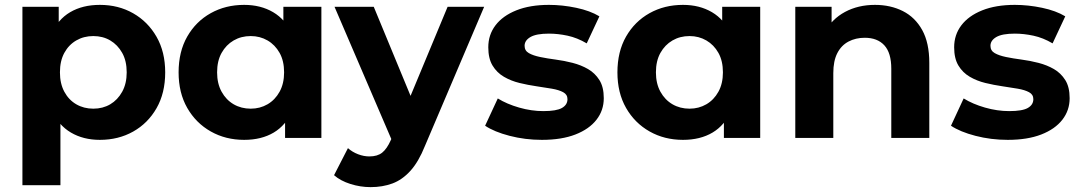

<svg xmlns="http://www.w3.org/2000/svg" viewBox="-20 -566 4434 788"><path d="M390 8Q322 8 271 -22Q220 -52 191.5 -113.5Q163 -175 163 -269Q163 -364 190 -425Q217 -486 268 -516Q319 -546 390 -546Q466 -546 526.5 -511.5Q587 -477 622.5 -415Q658 -353 658 -269Q658 -184 622.5 -122Q587 -60 526.5 -26Q466 8 390 8ZM72 194V-538H221V-428L218 -268L228 -109V194ZM363 -120Q402 -120 432.5 -138Q463 -156 481.5 -189.5Q500 -223 500 -269Q500 -316 481.5 -349Q463 -382 432.5 -400Q402 -418 363 -418Q324 -418 293 -400Q262 -382 244 -349Q226 -316 226 -269Q226 -223 244 -189.5Q262 -156 293 -138Q324 -120 363 -120Z M982 8Q906 8 845 -26.5Q784 -61 748.5 -123Q713 -185 713 -269Q713 -354 748.5 -416Q784 -478 845 -512Q906 -546 982 -546Q1050 -546 1101 -516Q1152 -486 1180 -425Q1208 -364 1208 -269Q1208 -175 1181 -113.5Q1154 -52 1103.5 -22Q1053 8 982 8ZM1009 -120Q1047 -120 1078 -138Q1109 -156 1127.5 -189.5Q1146 -223 1146 -269Q1146 -316 1127.5 -349Q1109 -382 1078 -400Q1047 -418 1009 -418Q970 -418 939 -400Q908 -382 889.5 -349Q871 -316 871 -269Q871 -223 889.5 -189.5Q908 -156 939 -138Q970 -120 1009 -120ZM1150 0V-110L1153 -270L1143 -429V-538H1299V0Z M1501 202Q1459 202 1418 189Q1377 176 1351 153L1408 42Q1426 58 1449.5 67Q1473 76 1496 76Q1529 76 1548.5 60.5Q1568 45 1584 9L1612 -57L1624 -74L1817 -538H1967L1724 33Q1698 98 1664.5 135Q1631 172 1590.5 187Q1550 202 1501 202ZM1593 21 1353 -538H1514L1700 -88Z M2204 8Q2135 8 2071.5 -8.5Q2008 -25 1971 -50L2023 -162Q2060 -139 2110.5 -124.5Q2161 -110 2210 -110Q2264 -110 2286.5 -123Q2309 -136 2309 -159Q2309 -178 2291.5 -187.5Q2274 -197 2245 -202Q2216 -207 2181.5 -212Q2147 -217 2112 -225.5Q2077 -234 2048 -251Q2019 -268 2001.5 -297Q1984 -326 1984 -372Q1984 -423 2013.5 -462Q2043 -501 2099 -523.5Q2155 -546 2233 -546Q2288 -546 2345 -534Q2402 -522 2440 -499L2388 -388Q2349 -411 2309.5 -419.5Q2270 -428 2233 -428Q2181 -428 2157 -414Q2133 -400 2133 -378Q2133 -358 2150.5 -348Q2168 -338 2197 -332Q2226 -326 2260.5 -321.5Q2295 -317 2330 -308Q2365 -299 2393.5 -282.5Q2422 -266 2440 -237.5Q2458 -209 2458 -163Q2458 -113 2428 -74.5Q2398 -36 2341.5 -14Q2285 8 2204 8Z M2783 8Q2707 8 2646 -26.5Q2585 -61 2549.5 -123Q2514 -185 2514 -269Q2514 -354 2549.5 -416Q2585 -478 2646 -512Q2707 -546 2783 -546Q2851 -546 2902 -516Q2953 -486 2981 -425Q3009 -364 3009 -269Q3009 -175 2982 -113.5Q2955 -52 2904.5 -22Q2854 8 2783 8ZM2810 -120Q2848 -120 2879 -138Q2910 -156 2928.5 -189.5Q2947 -223 2947 -269Q2947 -316 2928.5 -349Q2910 -382 2879 -400Q2848 -418 2810 -418Q2771 -418 2740 -400Q2709 -382 2690.5 -349Q2672 -316 2672 -269Q2672 -223 2690.5 -189.5Q2709 -156 2740 -138Q2771 -120 2810 -120ZM2951 0V-110L2954 -270L2944 -429V-538H3100V0Z M3571 -546Q3635 -546 3685.5 -520.5Q3736 -495 3765 -442.5Q3794 -390 3794 -308V0H3638V-284Q3638 -349 3609.5 -380Q3581 -411 3529 -411Q3492 -411 3462.5 -395.5Q3433 -380 3416.5 -348Q3400 -316 3400 -266V0H3244V-538H3393V-389L3365 -434Q3394 -488 3448 -517Q3502 -546 3571 -546Z M4116 8Q4047 8 3983.5 -8.5Q3920 -25 3883 -50L3935 -162Q3972 -139 4022.5 -124.5Q4073 -110 4122 -110Q4176 -110 4198.5 -123Q4221 -136 4221 -159Q4221 -178 4203.5 -187.5Q4186 -197 4157 -202Q4128 -207 4093.5 -212Q4059 -217 4024 -225.5Q3989 -234 3960 -251Q3931 -268 3913.5 -297Q3896 -326 3896 -372Q3896 -423 3925.5 -462Q3955 -501 4011 -523.5Q4067 -546 4145 -546Q4200 -546 4257 -534Q4314 -522 4352 -499L4300 -388Q4261 -411 4221.5 -419.5Q4182 -428 4145 -428Q4093 -428 4069 -414Q4045 -400 4045 -378Q4045 -358 4062.5 -348Q4080 -338 4109 -332Q4138 -326 4172.5 -321.5Q4207 -317 4242 -308Q4277 -299 4305.5 -282.5Q4334 -266 4352 -237.5Q4370 -209 4370 -163Q4370 -113 4340 -74.5Q4310 -36 4253.5 -14Q4197 8 4116 8Z"/></svg>

Font: MOST Montserrat
Style: Bold
Weight: 700
Designer: Julieta Ulanovsky
Foundry: Julieta Ulanovsky
Version: Version 8.000;March 11, 2024;FontCreator 15.0.0.2926 64-bit